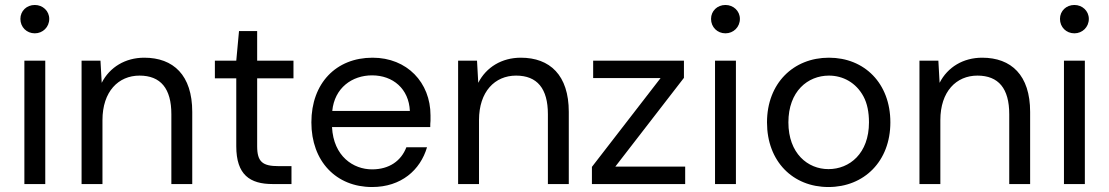

<svg xmlns="http://www.w3.org/2000/svg" viewBox="-20 -740 4459 772"><path d="M120 -606C152 -606 178 -631 178 -664C178 -696 152 -720 120 -720C87 -720 62 -696 62 -664C62 -631 87 -606 120 -606ZM162 0V-496H78V0Z M392 0V-257C392 -372 456 -436 541 -436C626 -436 669 -384 669 -281V0H753V-290C753 -438 677 -508 560 -508C484 -508 421 -470 389 -407L384 -496H308V0Z M1152 0V-72H1100C1036 -72 1014 -89 1014 -152V-425H1160V-496H1014V-615H941L930 -496H844V-425H930V-152C930 -37 985 0 1076 0Z M1476 12C1593 12 1670 -56 1697 -148H1614C1593 -93 1545 -59 1476 -59C1401 -59 1321 -111 1315 -229H1710C1710 -238 1710 -247 1711 -254C1711 -261 1711 -269 1711 -276C1711 -408 1617 -508 1478 -508C1331 -508 1232 -405 1232 -248C1232 -91 1332 12 1476 12ZM1476 -437C1560 -437 1624 -383 1628 -294H1316C1325 -387 1396 -437 1476 -437Z M1906 0V-257C1906 -372 1970 -436 2055 -436C2140 -436 2183 -384 2183 -281V0H2267V-290C2267 -438 2191 -508 2074 -508C1998 -508 1935 -470 1903 -407L1898 -496H1822V0Z M2735 0V-70H2454L2730 -427V-496H2365V-426H2636L2360 -69V0Z M2897 -606C2929 -606 2955 -631 2955 -664C2955 -696 2929 -720 2897 -720C2864 -720 2839 -696 2839 -664C2839 -631 2864 -606 2897 -606ZM2939 0V-496H2855V0Z M3311 12C3454 12 3560 -91 3560 -248C3560 -405 3456 -508 3313 -508C3170 -508 3064 -405 3064 -248C3064 -91 3168 12 3311 12ZM3311 -60C3228 -60 3150 -123 3150 -248C3150 -373 3228 -436 3313 -436C3369 -436 3422 -408 3452 -352C3467 -324 3474 -289 3474 -248C3474 -123 3396 -60 3311 -60Z M3761 0V-257C3761 -372 3825 -436 3910 -436C3995 -436 4038 -384 4038 -281V0H4122V-290C4122 -438 4046 -508 3929 -508C3853 -508 3790 -470 3758 -407L3753 -496H3677V0Z M4300 -606C4332 -606 4358 -631 4358 -664C4358 -696 4332 -720 4300 -720C4267 -720 4242 -696 4242 -664C4242 -631 4267 -606 4300 -606ZM4342 0V-496H4258V0Z"/></svg>

Font: Rootstock Sans Body
Style: Regular
Weight: 400
Designer: Colophon Foundry, Jonny Pinhorn
Foundry: Colophon Foundry
Version: Version 1.200;FEAKit 1.0